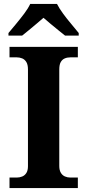

<svg xmlns="http://www.w3.org/2000/svg" viewBox="-20 -951 441 971"><path d="M28.1 0V-53H64.3Q79.2 -53 92.2 -58.3Q105.2 -63.6 113.3 -76.2Q121.4 -88.8 121.4 -110.5V-600Q121.4 -623.9 113.3 -637.1Q105.2 -650.4 92.2 -655.7Q79.2 -661 64.3 -661H28.1V-714H373.7V-661H336.3Q320.1 -661 307.2 -655.4Q294.3 -649.8 287.1 -636.8Q279.8 -623.9 279.8 -599.4V-111.7Q279.8 -90.5 287.6 -77.4Q295.4 -64.2 308.4 -58.6Q321.3 -53 336.3 -53H373.7V0ZM22.8 -784Q38.8 -803 60.4 -829Q82 -855 102.4 -882Q122.7 -909 132.7 -931H268.3Q279.3 -909 299.1 -882Q318.9 -855 341 -829Q363.1 -803 378.1 -784V-771H309Q295.2 -782 275.1 -798.2Q255 -814.3 235 -831.1Q215 -847.9 200 -861Q185 -847.9 165 -831.1Q144.9 -814.3 125.6 -798.2Q106.3 -782 92 -771H22.8Z"/></svg>

Font: Noto Serif Malayalam
Style: Regular
Weight: 400
Designer: Indian type Foundry, Jelle Bosma, Monotype Design Team
Foundry: Monotype Imaging Inc.
Version: Version 2.103